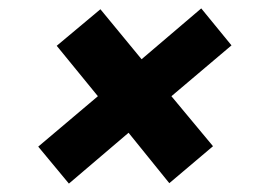

<svg xmlns="http://www.w3.org/2000/svg" viewBox="-20 -518 628 457"><path d="M144 -81 71 -169 213 -289 115 -409 219 -496 317 -377 459 -498 531 -410 388 -289 487 -170 383 -82 286 -202Z"/></svg>

Font: DM Sans 20pt Black
Style: Italic
Weight: 900
Italic angle: -10°
Version: Version 4.004;gftools[0.9.30]